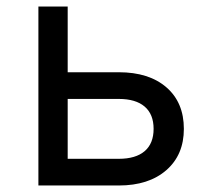

<svg xmlns="http://www.w3.org/2000/svg" viewBox="-20 -570 640 590"><path d="M98 0V-550H188V-348H345Q438 -348 491.5 -301.5Q545 -255 545 -174Q545 -94 491 -47Q437 0 345 0ZM188 -82H345Q397 -82 424.5 -105.5Q452 -129 452 -174Q452 -219 424.5 -242.5Q397 -266 345 -266H188Z"/></svg>

Font: NKDuy Mono
Style: Regular
Weight: 400
Monospace: yes
Designer: NKDuy
Foundry: NKDuy
Version: Version 2.251; ttfautohint (v1.8.4.7-5d5b)